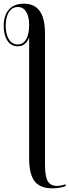

<svg xmlns="http://www.w3.org/2000/svg" viewBox="-73 -781 376 1041"><path d="M211 240Q144 240 114.5 201.5Q85 163 85 79V-578Q78 -558 62.5 -544Q47 -530 23 -530Q-12 -530 -32.5 -560Q-53 -590 -53 -641Q-53 -697 -25 -729Q3 -761 57 -761Q171 -761 171 -601V112Q171 177 186.5 202Q202 227 236 227Q256 227 283 218V228Q264 235 246 237.5Q228 240 211 240ZM23 -540Q52 -540 68.5 -567.5Q85 -595 85 -647Q85 -691 69 -717Q53 -743 24 -743Q-7 -743 -24.5 -715.5Q-42 -688 -42 -641Q-42 -595 -24.5 -567.5Q-7 -540 23 -540Z"/></svg>

Font: Noto Serif Display ExtraCondensed
Style: Regular
Weight: 400
Width: 2
Designer: Monotype Design Team
Foundry: Monotype Imaging Inc.
Version: Version 2.009